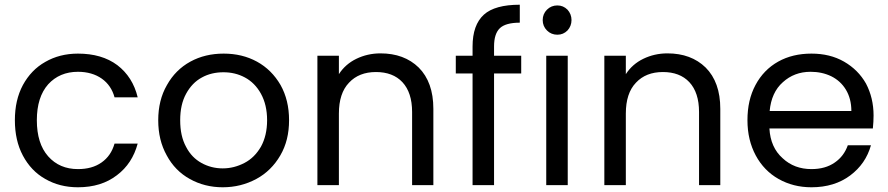

<svg xmlns="http://www.w3.org/2000/svg" viewBox="-20 -784 3762 813"><path d="M43 -275C43 -275 43 -275 43 -275C43 -218 54 -168 77 -125C100 -82 131 -49 172 -26C212 -3 258 9 310 9C310 9 310 9 310 9C376 9 431 -8 475 -42C519 -75 548 -120 563 -176C563 -176 465 -176 465 -176C465 -176 465 -176 465 -176C455 -141 437 -115 410 -96C383 -77 350 -68 310 -68C310 -68 310 -68 310 -68C258 -68 216 -86 184 -122C152 -158 136 -209 136 -275C136 -275 136 -275 136 -275C136 -340 152 -391 184 -427C216 -462 258 -480 310 -480C310 -480 310 -480 310 -480C350 -480 384 -470 411 -451C438 -432 456 -405 465 -372C465 -372 563 -372 563 -372C563 -372 563 -372 563 -372C549 -430 520 -475 477 -508C433 -541 377 -557 310 -557C310 -557 310 -557 310 -557C258 -557 212 -545 172 -522C131 -499 100 -466 77 -424C54 -381 43 -332 43 -275Z M923 9C923 9 923 9 923 9C975 9 1022 -3 1065 -26C1108 -49 1142 -83 1167 -126C1192 -169 1204 -218 1204 -275C1204 -275 1204 -275 1204 -275C1204 -332 1192 -381 1168 -424C1143 -467 1110 -500 1068 -523C1026 -546 979 -557 927 -557C927 -557 927 -557 927 -557C875 -557 828 -546 786 -523C744 -500 711 -467 687 -424C662 -381 650 -331 650 -275C650 -275 650 -275 650 -275C650 -218 662 -169 686 -126C709 -83 742 -49 784 -26C825 -3 872 9 923 9ZM923 -71C923 -71 923 -71 923 -71C890 -71 860 -79 833 -94C806 -109 784 -131 768 -162C751 -193 743 -230 743 -275C743 -275 743 -275 743 -275C743 -319 751 -356 768 -387C785 -418 807 -441 835 -456C862 -471 893 -478 926 -478C926 -478 926 -478 926 -478C959 -478 989 -471 1017 -456C1045 -441 1068 -418 1085 -387C1102 -356 1111 -319 1111 -275C1111 -275 1111 -275 1111 -275C1111 -231 1102 -194 1085 -163C1067 -132 1044 -109 1015 -94C986 -79 956 -71 923 -71Z M1591 -558C1591 -558 1591 -558 1591 -558C1554 -558 1520 -550 1489 -535C1458 -520 1433 -498 1415 -470C1415 -470 1415 -548 1415 -548C1415 -548 1324 -548 1324 -548C1324 -548 1324 0 1324 0C1324 0 1415 0 1415 0C1415 0 1415 -303 1415 -303C1415 -303 1415 -303 1415 -303C1415 -360 1429 -404 1458 -434C1486 -464 1524 -479 1572 -479C1572 -479 1572 -479 1572 -479C1619 -479 1657 -465 1684 -436C1711 -407 1725 -365 1725 -310C1725 -310 1725 0 1725 0C1725 0 1815 0 1815 0C1815 0 1815 -323 1815 -323C1815 -323 1815 -323 1815 -323C1815 -399 1794 -457 1753 -498C1712 -538 1658 -558 1591 -558Z M2187 -548C2187 -548 2072 -548 2072 -548C2072 -548 2072 -587 2072 -587C2072 -587 2072 -587 2072 -587C2072 -623 2080 -649 2097 -665C2113 -680 2141 -688 2181 -688C2181 -688 2181 -764 2181 -764C2181 -764 2181 -764 2181 -764C2111 -764 2060 -750 2029 -722C1997 -693 1981 -648 1981 -587C1981 -587 1981 -548 1981 -548C1981 -548 1910 -548 1910 -548C1910 -548 1910 -473 1910 -473C1910 -473 1981 -473 1981 -473C1981 -473 1981 0 1981 0C1981 0 2072 0 2072 0C2072 0 2072 -473 2072 -473C2072 -473 2187 -473 2187 -473C2187 -473 2187 -548 2187 -548Z M2340 -637C2340 -637 2340 -637 2340 -637C2357 -637 2371 -643 2383 -655C2394 -667 2400 -682 2400 -699C2400 -699 2400 -699 2400 -699C2400 -716 2394 -731 2383 -743C2371 -755 2357 -761 2340 -761C2340 -761 2340 -761 2340 -761C2323 -761 2308 -755 2296 -743C2284 -731 2278 -716 2278 -699C2278 -699 2278 -699 2278 -699C2278 -682 2284 -667 2296 -655C2308 -643 2323 -637 2340 -637ZM2293 -548C2293 -548 2293 0 2293 0C2293 0 2384 0 2384 0C2384 0 2384 -548 2384 -548C2384 -548 2293 -548 2293 -548Z M2806 -558C2806 -558 2806 -558 2806 -558C2769 -558 2735 -550 2704 -535C2673 -520 2648 -498 2630 -470C2630 -470 2630 -548 2630 -548C2630 -548 2539 -548 2539 -548C2539 -548 2539 0 2539 0C2539 0 2630 0 2630 0C2630 0 2630 -303 2630 -303C2630 -303 2630 -303 2630 -303C2630 -360 2644 -404 2673 -434C2701 -464 2739 -479 2787 -479C2787 -479 2787 -479 2787 -479C2834 -479 2872 -465 2899 -436C2926 -407 2940 -365 2940 -310C2940 -310 2940 0 2940 0C2940 0 3030 0 3030 0C3030 0 3030 -323 3030 -323C3030 -323 3030 -323 3030 -323C3030 -399 3009 -457 2968 -498C2927 -538 2873 -558 2806 -558Z M3679 -295C3679 -295 3679 -295 3679 -295C3679 -345 3668 -390 3647 -430C3625 -469 3594 -500 3554 -523C3514 -546 3468 -557 3416 -557C3416 -557 3416 -557 3416 -557C3363 -557 3316 -546 3275 -523C3234 -500 3202 -467 3179 -424C3156 -381 3145 -332 3145 -275C3145 -275 3145 -275 3145 -275C3145 -218 3157 -169 3180 -126C3203 -83 3236 -49 3277 -26C3318 -3 3364 9 3416 9C3416 9 3416 9 3416 9C3481 9 3536 -8 3580 -41C3624 -74 3653 -116 3668 -169C3668 -169 3570 -169 3570 -169C3570 -169 3570 -169 3570 -169C3559 -138 3541 -114 3515 -96C3488 -77 3455 -68 3416 -68C3416 -68 3416 -68 3416 -68C3368 -68 3327 -83 3294 -114C3260 -144 3241 -186 3238 -240C3238 -240 3676 -240 3676 -240C3676 -240 3676 -240 3676 -240C3678 -259 3679 -278 3679 -295ZM3585 -314C3585 -314 3239 -314 3239 -314C3239 -314 3239 -314 3239 -314C3244 -366 3262 -407 3295 -436C3327 -465 3366 -480 3412 -480C3412 -480 3412 -480 3412 -480C3444 -480 3473 -474 3500 -461C3526 -448 3547 -429 3562 -404C3577 -379 3585 -349 3585 -314Z"/></svg>

Font: Girnar Poppins
Style: Regular
Weight: 500
Designer: Ninad Kale (Devanagari), Jonny Pinhorn (Latin)
Foundry: Indian Type Foundry
Version: ""